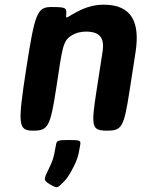

<svg xmlns="http://www.w3.org/2000/svg" viewBox="-20 -558 604 820"><path d="M347 -423C406 -423 427 -397 418 -337L392 -169C368 -15 372 0 437 0C501 0 509 -15 533 -168L559 -336C578 -460 545 -538 423 -538C388 -538 358 -530 330 -518C260 -485 261 -470 263 -498C265 -525 260 -528 200 -528C139 -528 129 -504 92 -264C55 -24 57 0 122 0C186 0 195 -17 221 -187C247 -356 247 -385 290 -409C306 -418 325 -423 347 -423ZM191 228C220 245 225 246 239 231C256 214 267 209 296 151C308 128 316 103 320 75L323 58C325 42 321 40 274 40C227 40 222 42 219 61L215 82C211 110 203 133 193 153C168 206 162 210 191 228Z"/></svg>

Font: Asimov Print
Style: AIt
Weight: 500
Designer: Google
Version: Version 2.000980: 2014